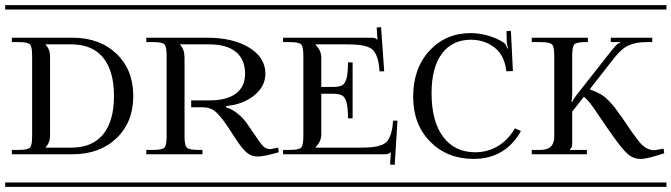

<svg xmlns="http://www.w3.org/2000/svg" viewBox="-29 -728 2616 748"><path d="M-8.8 -708H533.2V-690.9H-8.8ZM-8.8 -17.1H533.2V0H-8.8ZM148.9 -152.8H249Q330.1 -152.8 372.6 -204.3Q415 -255.9 415 -354Q415 -452.1 372.6 -503.7Q330.1 -555.2 249 -555.2H148.9V-553.2Q166 -536.1 166 -506.8V-201.2Q166 -171.9 148.9 -154.8ZM43.9 -564H17.1V-581.1H252.9Q359.4 -581.1 424.8 -518.6Q490.2 -456.1 490.2 -354Q490.2 -252 424.8 -189.5Q359.4 -127 252.9 -127H17.1V-144H43.9Q79.1 -144 87.6 -152.8Q96.2 -161.6 96.2 -196.8V-511.2Q96.2 -546.4 87.6 -555.2Q79.1 -564 43.9 -564Z M541 -581.1H776.9Q878.9 -581.1 941.9 -542.5Q1004.9 -503.9 1004.9 -440.9Q1004.9 -391.6 961.2 -356.2Q917.5 -320.8 852.1 -314.9V-309.1Q872.6 -304.7 896.5 -285.6Q920.4 -266.6 937 -241.2L953.1 -217.8Q985.8 -168.5 996.1 -158.7Q1008.3 -147 1022 -147Q1023.4 -147 1025.9 -147.5Q1028.3 -147.9 1029.8 -147.9L1054.7 -152.8L1057.1 -134.8Q999 -118.2 975.1 -118.2Q949.7 -118.2 930.7 -134.8Q911.6 -151.4 882.8 -196.8L857.9 -234.9Q830.1 -276.4 810.3 -293.2Q790.5 -310.1 759.8 -310.1H715.8V-336.9H786.1Q854.5 -336.9 890.1 -363.5Q925.8 -390.1 925.8 -440.9Q925.8 -496.6 889.9 -525.9Q854 -555.2 786.1 -555.2H672.9V-553.2Q689.9 -536.1 689.9 -502.9V-196.8Q689.9 -161.6 699 -152.8Q708 -144 743.2 -144H759.8V-127H541V-144H567.9Q603 -144 611.6 -152.8Q620.1 -161.6 620.1 -196.8V-511.2Q620.1 -546.4 611.6 -555.2Q603 -564 567.9 -564H541ZM515.1 -708H1065.9V-690.9H515.1ZM515.1 -17.1H1065.9V0H515.1Z M1073.7 -581.1H1414.6Q1426.8 -581.1 1430.9 -579.8Q1435.1 -578.6 1440.4 -573.2H1441.4L1438.5 -621.1L1455.6 -622.1L1467.8 -450.2H1449.7Q1447.8 -479 1442.4 -497.6Q1437 -516.1 1428.5 -527.8Q1419.9 -539.6 1403.6 -545.4Q1387.2 -551.3 1368.4 -553.2Q1349.6 -555.2 1318.8 -555.2H1200.7V-553.2Q1222.7 -531.2 1222.7 -502.9V-389.2H1265.6Q1290.5 -389.2 1302.5 -395Q1314.5 -400.9 1320.6 -421.4Q1326.7 -441.9 1326.7 -484.9H1344.7V-267.1H1326.7Q1326.7 -310.1 1320.6 -330.6Q1314.5 -351.1 1302.5 -356.9Q1290.5 -362.8 1265.6 -362.8H1222.7V-205.1Q1222.7 -176.8 1200.7 -154.8V-152.8H1371.6Q1402.3 -152.8 1421.1 -154.8Q1439.9 -156.7 1456.3 -162.6Q1472.7 -168.5 1481.2 -180.2Q1489.7 -191.9 1495.1 -210.4Q1500.5 -229 1502.4 -257.8H1519.5L1508.8 -85.9L1490.7 -86.9L1493.7 -134.8H1492.7Q1487.8 -129.9 1482.9 -128.4Q1478 -127 1465.8 -127H1073.7V-144H1100.6Q1135.7 -144 1144.3 -152.8Q1152.8 -161.6 1152.8 -196.8V-511.2Q1152.8 -546.4 1144.3 -555.2Q1135.7 -564 1100.6 -564H1073.7ZM1047.9 -708H1554.7V-690.9H1047.9ZM1047.9 -17.1H1554.7V0H1047.9Z M1536.6 -708H2035.6V-690.9H1536.6ZM1536.6 -17.1H2035.6V0H1536.6ZM2000.5 -217.8Q1971.7 -164.6 1924.8 -136.7Q1877.9 -108.9 1816.4 -108.9Q1713.4 -108.9 1647 -176Q1580.6 -243.2 1580.6 -351.1Q1580.6 -461.4 1644 -530.3Q1707.5 -599.1 1805.2 -599.1Q1836.9 -599.1 1871.6 -589.4Q1906.2 -579.6 1933.6 -562Q1942.4 -555.7 1947.3 -539.1L1950.2 -540Q1945.3 -557.1 1945.3 -564.9L1944.3 -606.9L1961.4 -607.9L1969.2 -451.2L1944.3 -450.2L1943.4 -452.1Q1936.5 -512.7 1897.5 -543Q1858.4 -573.2 1805.2 -573.2Q1733.4 -573.2 1692.9 -519.3Q1652.3 -465.3 1652.3 -365.2Q1652.3 -254.9 1697.5 -194.8Q1742.7 -134.8 1822.3 -134.8Q1871.1 -134.8 1911.4 -159.2Q1951.7 -183.6 1976.6 -228Z M2016.6 -708H2567.4V-690.9H2016.6ZM2016.6 -17.1H2567.4V0H2016.6ZM2200.2 -511.2V-365.2Q2200.2 -340.8 2197.3 -332L2200.2 -330.1Q2204.1 -341.3 2217.3 -357.9L2348.6 -524.9Q2360.8 -540.5 2367.9 -548.1Q2375 -555.7 2377.9 -557.6Q2380.9 -559.6 2387.2 -562V-564H2350.6V-581.1H2512.2V-564H2489.3Q2449.7 -564 2421.9 -552Q2394 -540 2365.2 -503.9L2270.5 -382.8V-378.9Q2293 -371.1 2309.8 -361.6Q2326.7 -352.1 2341.8 -336.4Q2356.9 -320.8 2366.2 -308.8Q2375.5 -296.9 2393.6 -271L2431.2 -215.8Q2459.5 -176.3 2471.2 -164.6Q2493.7 -143.1 2518.6 -143.1Q2520 -143.1 2523.4 -143.6Q2526.9 -144 2528.3 -144L2556.2 -148.9L2558.6 -130.9Q2493.7 -108.9 2466.3 -108.9Q2438.5 -108.9 2417 -127.7Q2395.5 -146.5 2361.3 -194.8L2332.5 -235.8Q2323.7 -248 2303.7 -278.1Q2283.7 -308.1 2270.8 -325Q2257.8 -341.8 2245.6 -351.1L2200.2 -293V-171.9Q2200.2 -160.2 2198.5 -155.8Q2196.8 -151.4 2191.4 -146V-144H2257.3V-127H2042.5V-144H2077.1Q2130.4 -144 2130.4 -196.8V-511.2Q2130.4 -546.4 2121.3 -555.2Q2112.3 -564 2077.1 -564H2042.5V-581.1H2261.2V-564H2252.4Q2217.3 -564 2208.7 -555.2Q2200.2 -546.4 2200.2 -511.2Z"/></svg>

Font: FoglihtenFr01
Style: Regular
Weight: 500
Version: Version 0.68